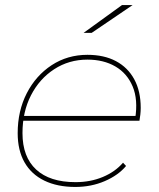

<svg xmlns="http://www.w3.org/2000/svg" viewBox="-20 -737 629 760"><path d="M278 3Q207 3 155.5 -22Q104 -47 77 -94.5Q50 -142 50 -210Q50 -298 86 -368Q122 -438 184.5 -479Q247 -520 326 -520Q392 -520 439 -495Q486 -470 511.5 -423Q537 -376 537 -310Q537 -297 535.5 -283.5Q534 -270 532 -259H66L70 -278H523L515 -267Q527 -343 505 -395Q483 -447 436.5 -474Q390 -501 326 -501Q253 -501 194.5 -463Q136 -425 102.5 -359.5Q69 -294 69 -210Q69 -116 123 -66Q177 -16 279 -16Q338 -16 387 -36.5Q436 -57 467 -93L479 -80Q448 -43 394.5 -20Q341 3 278 3ZM311 -607 463 -717H505L343 -607Z"/></svg>

Font: Montserrat Thin Thin
Style: Italic
Weight: 250
Italic angle: -11.3°
Version: Version 9.000